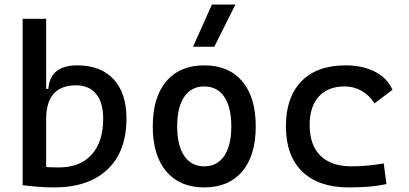

<svg xmlns="http://www.w3.org/2000/svg" viewBox="-20 -815 1798 845"><path d="M218.3 9.8Q183.1 9.8 148.9 7.1Q114.7 4.4 79.6 0L119.6 -94.7Q145.5 -82.5 176.8 -80.3Q208 -78.1 238.8 -78.1Q332 -78.1 383.1 -134.3Q434.1 -190.4 434.1 -293Q434.1 -363.3 403.1 -401.4Q372.1 -439.5 314.9 -439.5Q183.1 -439.5 183.1 -291L152.8 -423.8H192.9Q200.2 -527.3 319.8 -527.3Q423.3 -527.3 480 -466.3Q536.6 -405.3 536.6 -293Q536.6 -148.9 453.4 -69.6Q370.1 9.8 218.3 9.8ZM79.6 0V-732.4H183.1V-8.8Z M878.9 9.8Q771.5 9.8 711.9 -60.5Q652.3 -130.9 652.3 -258.8Q652.3 -387.2 711.9 -457.3Q771.5 -527.3 878.9 -527.3Q986.8 -527.3 1046.1 -457.3Q1105.5 -387.2 1105.5 -258.8Q1105.5 -130.9 1046.1 -60.5Q986.8 9.8 878.9 9.8ZM878.9 -83Q936 -83 967 -128.9Q998 -174.8 998 -258.8Q998 -343.3 967 -388.9Q936 -434.6 878.9 -434.6Q821.8 -434.6 790.8 -388.9Q759.8 -343.3 759.8 -258.8Q759.8 -174.8 790.8 -128.9Q821.8 -83 878.9 -83ZM829.6 -609.4 912.6 -794.9H1016.1L923.3 -609.4Z M1514.6 9.8Q1382.3 9.8 1310.3 -59.8Q1238.3 -129.4 1238.3 -259.8Q1238.3 -386.7 1306.4 -457Q1374.5 -527.3 1501 -527.3Q1576.7 -527.3 1630.6 -499.3Q1684.6 -471.2 1707.5 -419.9L1627.9 -359.9Q1606 -395.5 1571.8 -415Q1537.6 -434.6 1497.1 -434.6Q1423.8 -434.6 1383.3 -390.4Q1342.8 -346.2 1342.8 -264.6Q1342.8 -176.3 1390.4 -129.6Q1438 -83 1526.4 -83Q1562.5 -83 1598.6 -86.4Q1634.8 -89.8 1668.9 -95.7L1680.7 -4.9Q1640.6 3.9 1597.9 6.8Q1555.2 9.8 1514.6 9.8Z"/></svg>

Font: Cascadia Mono
Style: Regular
Weight: 400
Monospace: yes
Designer: Aaron Bell
Foundry: Saja Typeworks
Version: Version 2404.023